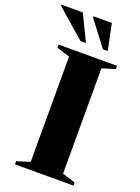

<svg xmlns="http://www.w3.org/2000/svg" viewBox="-202 -990 772 1062"><g transform="rotate(20 184.5 -459.0)"><path d="M372.5 -18.5V0H28.5V-18.5L105.5 -42.5V-662.5L28.5 -686.5V-705H372.5V-686.5L296 -662.5V-42.5ZM168 -764.5H136L-31.5 -910.5V-918H93.5ZM296 -764.5H267.5L156 -911.5V-918H264.5Z"/></g></svg>

Font: Newsreader 60pt
Style: Bold
Weight: 700
Designer: Hugues Gentile
Foundry: Production Type
Version: Version 1.003